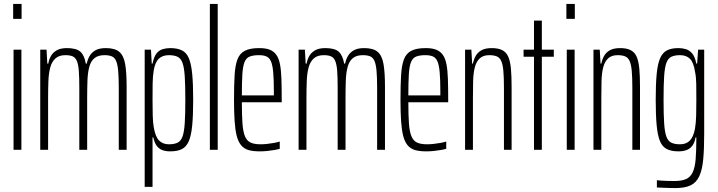

<svg xmlns="http://www.w3.org/2000/svg" viewBox="-20 -763 3656 978"><path d="M47 -667V-743H90V-667ZM49 0V-510H89V0Z M185 0V-510H217L221 -439H226Q229 -459 239 -477Q249 -495 268.5 -506.5Q288 -518 321 -518Q369 -518 389.5 -499.5Q410 -481 417 -439H422Q426 -460 436.5 -478Q447 -496 466.5 -507Q486 -518 519 -518Q565 -518 587.5 -499Q610 -480 617.5 -437Q625 -394 625 -322V0H585V-314Q585 -369 582 -402Q579 -435 571.5 -452.5Q564 -470 549.5 -476Q535 -482 512 -482Q480 -482 461.5 -467Q443 -452 435 -423Q427 -394 425.5 -353.5Q424 -313 424 -263V0H384V-314Q384 -369 381.5 -402Q379 -435 371.5 -452.5Q364 -470 350 -476Q336 -482 313 -482Q281 -482 262.5 -465.5Q244 -449 236 -419.5Q228 -390 226.5 -349.5Q225 -309 225 -263V0Z M717 189V-510H749L753 -439H757Q764 -474 777 -490.5Q790 -507 808.5 -512.5Q827 -518 847 -518Q883 -518 906.5 -506.5Q930 -495 942 -466.5Q954 -438 959 -386.5Q964 -335 964 -255Q964 -175 959 -123.5Q954 -72 941.5 -43.5Q929 -15 906.5 -3.5Q884 8 847 8Q823 8 805.5 1Q788 -6 777 -22Q766 -38 761 -63H757V189ZM840 -28Q867 -28 884 -36Q901 -44 909.5 -67Q918 -90 921 -135Q924 -180 924 -255Q924 -330 921 -375Q918 -420 909.5 -443Q901 -466 884 -474Q867 -482 840 -482Q808 -482 789 -464Q770 -446 763 -404Q758 -374 757.5 -337Q757 -300 757 -253Q757 -209 758 -174Q759 -139 763 -116Q771 -67 790 -47.5Q809 -28 840 -28Z M1049 0V-743H1089V0Z M1303 8Q1268 8 1245 1Q1222 -6 1207.5 -24Q1193 -42 1185.5 -72Q1178 -102 1175 -147Q1172 -192 1172 -254Q1172 -329 1175 -379.5Q1178 -430 1189.5 -460.5Q1201 -491 1227.5 -504.5Q1254 -518 1300 -518Q1333 -518 1353.5 -510Q1374 -502 1387 -484.5Q1400 -467 1406 -436.5Q1412 -406 1413.5 -361.5Q1415 -317 1415 -256V-242H1212Q1212 -177 1215 -135Q1218 -93 1227.5 -69.5Q1237 -46 1256 -37Q1275 -28 1308 -28Q1323 -28 1341 -30Q1359 -32 1375.5 -35Q1392 -38 1405 -42V-5Q1395 -2 1378 1Q1361 4 1341.5 6Q1322 8 1303 8ZM1375 -257V-297Q1375 -359 1371.5 -396.5Q1368 -434 1359.5 -452Q1351 -470 1336 -476Q1321 -482 1299 -482Q1270 -482 1252 -475Q1234 -468 1225.5 -446.5Q1217 -425 1214.5 -384.5Q1212 -344 1212 -277H1395Z M1501 0V-510H1533L1537 -439H1542Q1545 -459 1555 -477Q1565 -495 1584.5 -506.5Q1604 -518 1637 -518Q1685 -518 1705.5 -499.5Q1726 -481 1733 -439H1738Q1742 -460 1752.5 -478Q1763 -496 1782.5 -507Q1802 -518 1835 -518Q1881 -518 1903.5 -499Q1926 -480 1933.5 -437Q1941 -394 1941 -322V0H1901V-314Q1901 -369 1898 -402Q1895 -435 1887.5 -452.5Q1880 -470 1865.5 -476Q1851 -482 1828 -482Q1796 -482 1777.5 -467Q1759 -452 1751 -423Q1743 -394 1741.5 -353.5Q1740 -313 1740 -263V0H1700V-314Q1700 -369 1697.5 -402Q1695 -435 1687.5 -452.5Q1680 -470 1666 -476Q1652 -482 1629 -482Q1597 -482 1578.5 -465.5Q1560 -449 1552 -419.5Q1544 -390 1542.5 -349.5Q1541 -309 1541 -263V0Z M2151 8Q2116 8 2093 1Q2070 -6 2055.5 -24Q2041 -42 2033.5 -72Q2026 -102 2023 -147Q2020 -192 2020 -254Q2020 -329 2023 -379.5Q2026 -430 2037.5 -460.5Q2049 -491 2075.5 -504.5Q2102 -518 2148 -518Q2181 -518 2201.5 -510Q2222 -502 2235 -484.5Q2248 -467 2254 -436.5Q2260 -406 2261.5 -361.5Q2263 -317 2263 -256V-242H2060Q2060 -177 2063 -135Q2066 -93 2075.5 -69.5Q2085 -46 2104 -37Q2123 -28 2156 -28Q2171 -28 2189 -30Q2207 -32 2223.5 -35Q2240 -38 2253 -42V-5Q2243 -2 2226 1Q2209 4 2189.5 6Q2170 8 2151 8ZM2223 -257V-297Q2223 -359 2219.5 -396.5Q2216 -434 2207.5 -452Q2199 -470 2184 -476Q2169 -482 2147 -482Q2118 -482 2100 -475Q2082 -468 2073.5 -446.5Q2065 -425 2062.5 -384.5Q2060 -344 2060 -277H2243Z M2349 0V-510H2381L2385 -439H2389Q2393 -460 2403 -478Q2413 -496 2432.5 -507Q2452 -518 2485 -518Q2518 -518 2538.5 -507.5Q2559 -497 2569 -474Q2579 -451 2582.5 -413.5Q2586 -376 2586 -322V0H2547V-314Q2547 -369 2544 -402Q2541 -435 2533 -452.5Q2525 -470 2510 -476Q2495 -482 2472 -482Q2441 -482 2423.5 -465.5Q2406 -449 2398.5 -419.5Q2391 -390 2390 -349.5Q2389 -309 2389 -263V0Z M2700 0V-474H2647V-510H2700V-658H2740V-510H2801V-474H2740V0Z M2865 -667V-743H2908V-667ZM2867 0V-510H2907V0Z M3003 0V-510H3035L3039 -439H3043Q3047 -460 3057 -478Q3067 -496 3086.5 -507Q3106 -518 3139 -518Q3172 -518 3192.5 -507.5Q3213 -497 3223 -474Q3233 -451 3236.5 -413.5Q3240 -376 3240 -322V0H3201V-314Q3201 -369 3198 -402Q3195 -435 3187 -452.5Q3179 -470 3164 -476Q3149 -482 3126 -482Q3095 -482 3077.5 -465.5Q3060 -449 3052.5 -419.5Q3045 -390 3044 -349.5Q3043 -309 3043 -263V0Z M3420 195Q3407 195 3392 194.5Q3377 194 3360.5 193.5Q3344 193 3326 192V155Q3334 156 3348.5 157Q3363 158 3380.5 158.5Q3398 159 3415 159Q3453 159 3475 149Q3497 139 3508.5 114.5Q3520 90 3523.5 47.5Q3527 5 3527 -60V-63H3523Q3519 -38 3507.5 -22Q3496 -6 3478.5 1Q3461 8 3436 8Q3400 8 3377 -3.5Q3354 -15 3342 -43.5Q3330 -72 3325 -123.5Q3320 -175 3320 -255Q3320 -335 3325 -386.5Q3330 -438 3342.5 -466.5Q3355 -495 3377.5 -506.5Q3400 -518 3436 -518Q3456 -518 3474 -512.5Q3492 -507 3506 -490.5Q3520 -474 3527 -439H3531L3536 -510H3567V-83Q3567 -4 3562 49Q3557 102 3542 134.5Q3527 167 3498 181Q3469 195 3420 195ZM3444 -28Q3475 -28 3493.5 -46.5Q3512 -65 3520 -107Q3525 -137 3526 -173Q3527 -209 3527 -253Q3527 -300 3526.5 -336Q3526 -372 3520 -399Q3513 -445 3494.5 -463.5Q3476 -482 3444 -482Q3417 -482 3400 -474Q3383 -466 3374.5 -443Q3366 -420 3363 -375Q3360 -330 3360 -255Q3360 -180 3363 -135Q3366 -90 3374.5 -67Q3383 -44 3400 -36Q3417 -28 3444 -28Z"/></svg>

Font: Saira UltraCondensed ExtraLight
Style: Regular
Weight: 250
Width: 1
Designer: Hector Gatti with collaboration of the Omnibus-Type team
Foundry: Omnibus-Type
Version: Version 1.101